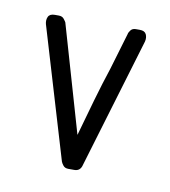

<svg xmlns="http://www.w3.org/2000/svg" viewBox="-47 -336 335 378"><g transform="rotate(10 120.5 -147.0)"><path d="M140 -13Q137 0 125 0H113Q106 0 102.5 -4.5Q99 -9 98 -12L20 -273Q18 -281 21 -287.5Q24 -294 34 -294H42Q49 -294 52.5 -289.5Q56 -285 57 -283L119 -69Q129 -105 139.5 -141.5Q150 -178 160 -208L182 -282Q182 -284 185.5 -289Q189 -294 196 -294H204Q214 -294 217 -287.5Q220 -281 218 -273Z"/></g></svg>

Font: Chathura
Style: Bold
Weight: 700
Designer: Appaji Ambarisha Darbha
Foundry: Aditya Fonts
Version: Version 1.002 2016